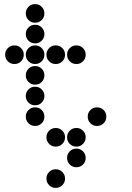

<svg xmlns="http://www.w3.org/2000/svg" viewBox="-20 -715 640 930"><path d="M149 -695Q131 -695 118 -682Q105 -669 105 -651V-649Q105 -631 118 -618Q131 -605 149 -605H151Q169 -605 182 -618Q195 -631 195 -649V-651Q195 -669 182 -682Q169 -695 151 -695ZM149 -595Q131 -595 118 -582Q105 -569 105 -551V-549Q105 -531 118 -518Q131 -505 149 -505H151Q169 -505 182 -518Q195 -531 195 -549V-551Q195 -569 182 -582Q169 -595 151 -595ZM49 -495Q31 -495 18 -482Q5 -469 5 -451V-449Q5 -431 18 -418Q31 -405 49 -405H51Q69 -405 82 -418Q95 -431 95 -449V-451Q95 -469 82 -482Q69 -495 51 -495ZM149 -495Q131 -495 118 -482Q105 -469 105 -451V-449Q105 -431 118 -418Q131 -405 149 -405H151Q169 -405 182 -418Q195 -431 195 -449V-451Q195 -469 182 -482Q169 -495 151 -495ZM249 -495Q231 -495 218 -482Q205 -469 205 -451V-449Q205 -431 218 -418Q231 -405 249 -405H251Q269 -405 282 -418Q295 -431 295 -449V-451Q295 -469 282 -482Q269 -495 251 -495ZM349 -495Q331 -495 318 -482Q305 -469 305 -451V-449Q305 -431 318 -418Q331 -405 349 -405H351Q369 -405 382 -418Q395 -431 395 -449V-451Q395 -469 382 -482Q369 -495 351 -495ZM149 -395Q131 -395 118 -382Q105 -369 105 -351V-349Q105 -331 118 -318Q131 -305 149 -305H151Q169 -305 182 -318Q195 -331 195 -349V-351Q195 -369 182 -382Q169 -395 151 -395ZM149 -295Q131 -295 118 -282Q105 -269 105 -251V-249Q105 -231 118 -218Q131 -205 149 -205H151Q169 -205 182 -218Q195 -231 195 -249V-251Q195 -269 182 -282Q169 -295 151 -295ZM149 -195Q131 -195 118 -182Q105 -169 105 -151V-149Q105 -131 118 -118Q131 -105 149 -105H151Q169 -105 182 -118Q195 -131 195 -149V-151Q195 -169 182 -182Q169 -195 151 -195ZM449 -195Q431 -195 418 -182Q405 -169 405 -151V-149Q405 -131 418 -118Q431 -105 449 -105H451Q469 -105 482 -118Q495 -131 495 -149V-151Q495 -169 482 -182Q469 -195 451 -195ZM249 -95Q231 -95 218 -82Q205 -69 205 -51V-49Q205 -31 218 -18Q231 -5 249 -5H251Q269 -5 282 -18Q295 -31 295 -49V-51Q295 -69 282 -82Q269 -95 251 -95ZM349 -95Q331 -95 318 -82Q305 -69 305 -51V-49Q305 -31 318 -18Q331 -5 349 -5H351Q369 -5 382 -18Q395 -31 395 -49V-51Q395 -69 382 -82Q369 -95 351 -95ZM349 5Q331 5 318 18Q305 31 305 49V51Q305 69 318 82Q331 95 349 95H351Q369 95 382 82Q395 69 395 51V49Q395 31 382 18Q369 5 351 5ZM249 105Q231 105 218 118Q205 131 205 149V151Q205 169 218 182Q231 195 249 195H251Q269 195 282 182Q295 169 295 151V149Q295 131 282 118Q269 105 251 105Z"/></svg>

Font: Doto Rounded Black
Style: Regular
Weight: 900
Monospace: yes
Version: Version 1.000